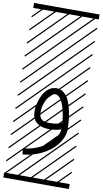

<svg xmlns="http://www.w3.org/2000/svg" viewBox="-145 -1029 821 1531"><g transform="rotate(10 265.5 -263.5)"><path d="M388.2 -66.4Q383.8 -124 371.1 -173.1Q358.4 -222.2 338.1 -252.4Q317.9 -282.7 294.9 -282.7Q272.9 -282.7 251.2 -258.5Q229.5 -234.4 215.8 -196.8Q202.1 -159.2 202.1 -122.6Q202.1 -103.5 206.5 -90.1Q210.9 -76.7 218.3 -68.6Q225.6 -60.5 237.5 -56.2Q249.5 -51.8 261.7 -50.3Q273.9 -48.8 291 -48.8Q345.7 -48.8 388.2 -66.4ZM438.5 -19.5Q438.5 22.5 413.8 65.9Q389.2 109.4 347.4 145Q305.7 180.7 245.1 205.6Q184.6 230.5 118.2 235.4L114.3 186.5Q172.4 182.1 224.9 160.6Q277.3 139.2 312 109.4Q346.7 79.6 367.4 46.9Q388.2 14.2 389.6 -14.6Q346.2 0 291 0Q271.5 0 253.9 -2.9Q236.3 -5.9 217.3 -13.9Q198.2 -22 184.6 -35.2Q170.9 -48.3 162.1 -70.8Q153.3 -93.3 153.3 -122.6Q153.3 -154.3 162.4 -189.2Q171.4 -224.1 187.7 -256.6Q204.1 -289.1 232.4 -310.3Q260.7 -331.5 294.9 -331.5Q329.1 -331.5 355.5 -309.6Q381.8 -287.6 397 -254.4Q412.1 -221.2 421.9 -177.2Q431.6 -133.3 435.1 -95.2Q438.5 -57.1 438.5 -19.5ZM0 402.8H530.3V442.9H0ZM0 -970.2H530.3V-930.2H0ZM526.9 410.6 533.7 417.5 525.4 425.8 518.6 418.9ZM526.9 304.7 533.7 311.5 419.4 425.8 412.6 418.9ZM526.9 198.7 533.7 205.6 313.5 425.8 306.6 418.9ZM526.9 92.3 533.7 99.1 207.5 425.8 200.7 418.9ZM526.9 -13.2 533.7 -6.3 101.6 425.8 94.7 418.9ZM526.9 -119.1 533.7 -112.3 3.4 418 -3.4 411.1ZM526.9 -225.6 533.7 -218.8 3.4 311.5 -3.4 304.7ZM526.9 -331.5 533.7 -324.7 3.4 205.6 -3.4 198.7ZM526.9 -438 533.7 -431.2 3.4 99.1 -3.4 92.3ZM526.9 -543.5 533.7 -536.6 3.4 -6.3 -3.4 -13.2ZM526.9 -649.4 533.7 -642.6 3.4 -112.3 -3.4 -119.1ZM526.9 -755.9 533.7 -749 3.4 -218.8 -3.4 -225.6ZM526.9 -861.8 533.7 -855 3.4 -324.7 -3.4 -331.5ZM516.6 -958 523.4 -951.2 3.4 -431.2 -3.4 -438ZM411.1 -958 418 -951.2 3.4 -536.6 -3.4 -543.5ZM305.2 -958 312 -951.2 3.4 -642.6 -3.4 -649.4ZM198.7 -958 205.6 -951.2 3.4 -749 -3.4 -755.9ZM92.3 -958 99.1 -951.2 3.4 -855 -3.4 -861.8Z"/></g></svg>

Font: AzarMehrMSRS3
Style: Regular
Weight: 1
Designer: Amin Abedi
Version: Version 1.00